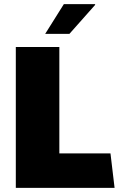

<svg xmlns="http://www.w3.org/2000/svg" viewBox="-20 -915 584 935"><path d="M442 -895H291L200 -750H318L444 -892ZM269 -168V-686H57V0H538L518 -168Z"/></svg>

Font: Chivo Light
Style: Bold
Weight: 900
Designer: Hector Gatti
Foundry: Omnibus-Type
Version: Version 1.003;PS 001.003;hotconv 1.0.70;makeotf.lib2.5.58329